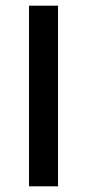

<svg xmlns="http://www.w3.org/2000/svg" viewBox="-20 -655 306 675"><path d="M184 0H82V-635H184Z"/></svg>

Font: Gemunu Libre ExtraLight SemiBold
Style: Regular
Weight: 600
Version: Version 1.100